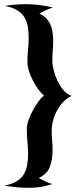

<svg xmlns="http://www.w3.org/2000/svg" viewBox="-22 -808 376 917"><path d="M188 -351Q173 -364 159 -384Q145 -404 133.5 -426.5Q122 -449 115.5 -471Q109 -493 109 -508Q109 -546 112 -572Q115 -598 115 -630Q115 -658 110.5 -682.5Q106 -707 94 -726.5Q82 -746 59.5 -759.5Q37 -773 1 -780Q27 -784 52 -786Q77 -788 102 -788Q168 -788 231 -772Q213 -767 193.5 -757.5Q174 -748 166 -743Q187 -733 199.5 -719.5Q212 -706 219.5 -688.5Q227 -671 229.5 -651.5Q232 -632 232 -610Q232 -584 230 -565.5Q228 -547 228 -518Q228 -498 234.5 -472Q241 -446 253 -421Q265 -396 282 -376.5Q299 -357 320 -350Q300 -341 282.5 -323.5Q265 -306 252 -283Q239 -260 232 -234Q225 -208 225 -183Q225 -154 227 -135.5Q229 -117 229 -91Q229 -47 216.5 -12Q204 23 163 42Q171 47 190.5 56.5Q210 66 228 71Q194 82 167 85.5Q140 89 114 89Q88 89 60.5 86.5Q33 84 -2 79Q34 72 56.5 58.5Q79 45 91 25.5Q103 6 107.5 -18Q112 -42 112 -71Q112 -103 109 -129Q106 -155 106 -193Q106 -211 114.5 -235Q123 -259 135.5 -282Q148 -305 162 -324Q176 -343 188 -351Z"/></svg>

Font: New Rocker
Style: Regular
Weight: 400
Designer: Pablo Impallari, Brenda Gallo, Rodrigo Fuenzalida
Foundry: Pablo Impallari, Brenda Gallo, Rodrigo Fuenzalida
Version: Version 1.000; ttfautohint (v0.93) -l 8 -r 50 -G 200 -x 14 -